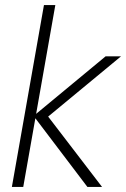

<svg xmlns="http://www.w3.org/2000/svg" viewBox="-20 -740 499 760"><path d="M326 0 113 -281 398 -517H459L153 -264L158 -295L384 0ZM27 0 154 -720H199L72 0Z"/></svg>

Font: DM Sans 11pt ExtraLight
Style: Italic
Weight: 250
Italic angle: -10°
Version: Version 4.004;gftools[0.9.30]